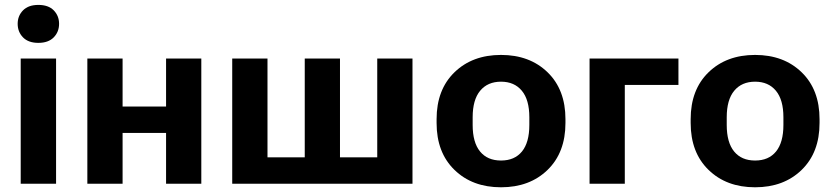

<svg xmlns="http://www.w3.org/2000/svg" viewBox="-20 -756 3428 790"><path d="M65.2 0V-515.1H210.7V0ZM52.7 -658Q52.7 -690.9 74.8 -713.4Q96.8 -735.8 137.9 -735.8Q179.1 -735.8 201.1 -713.4Q223.1 -690.9 223.1 -658Q223.1 -624.8 201 -602.2Q178.9 -579.6 137.7 -579.6Q96.7 -579.6 74.7 -602.2Q52.7 -624.8 52.7 -658Z M339.4 -515.1H484.4V-317.6H663.3V-515.1H808.3V0H663.3V-209H484.4V0H339.4Z M935.5 0V-515.1H1080.6V-108.6H1233.9V-515.1H1378.9V-108.6H1532.2V-515.1H1677.2V0Z M1776.4 -250V-265.6Q1776.4 -387.2 1850 -458.6Q1923.6 -530 2041.5 -530Q2159.4 -530 2233 -458.6Q2306.6 -387.2 2306.6 -265.6V-250Q2306.6 -128.4 2233 -56.9Q2159.4 14.6 2041.5 14.6Q1923.6 14.6 1850 -56.9Q1776.4 -128.4 1776.4 -250ZM1924.8 -273.7V-241.9Q1924.8 -169.9 1955.2 -132.7Q1985.6 -95.5 2041.5 -95.5Q2097.4 -95.5 2127.7 -132.7Q2158 -169.9 2158 -241.9V-273.7Q2158 -345.5 2127.1 -382.7Q2096.2 -419.9 2041.5 -419.9Q1986.6 -419.9 1955.7 -382.7Q1924.8 -345.5 1924.8 -273.7Z M2405.8 -515.1H2771.5V-406.5H2550.8V0H2405.8Z M2821.8 -250V-265.6Q2821.8 -387.2 2895.4 -458.6Q2969 -530 3086.9 -530Q3204.8 -530 3278.4 -458.6Q3352.1 -387.2 3352.1 -265.6V-250Q3352.1 -128.4 3278.4 -56.9Q3204.8 14.6 3086.9 14.6Q2969 14.6 2895.4 -56.9Q2821.8 -128.4 2821.8 -250ZM2970.2 -273.7V-241.9Q2970.2 -169.9 3000.6 -132.7Q3031 -95.5 3086.9 -95.5Q3142.8 -95.5 3173.1 -132.7Q3203.4 -169.9 3203.4 -241.9V-273.7Q3203.4 -345.5 3172.5 -382.7Q3141.6 -419.9 3086.9 -419.9Q3032 -419.9 3001.1 -382.7Q2970.2 -345.5 2970.2 -273.7Z"/></svg>

Font: RobotoFlex
Style: Regular
Weight: 400
Designer: Berlow after Robertson
Foundry: Google
Version: Version 2.136